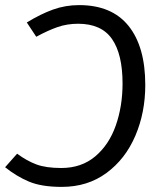

<svg xmlns="http://www.w3.org/2000/svg" viewBox="-29 -720 634 752"><path d="M-9 -65 38 -118Q76 -90 113.5 -76Q151 -62 211 -62Q290 -62 344 -107.5Q398 -153 424.5 -228.5Q451 -304 451 -393Q451 -508 409.5 -567.5Q368 -627 277 -627Q234 -627 196.5 -614Q159 -601 113 -576L76 -632Q130 -665 178.5 -682.5Q227 -700 281 -700Q409 -700 474.5 -618.5Q540 -537 540 -387Q540 -279 501 -188Q462 -97 388 -42.5Q314 12 213 12Q134 12 85 -8.5Q36 -29 -9 -65Z"/></svg>

Font: FiraGO Book
Style: Italic
Weight: 350
Italic angle: -8°
Designer: bBox Type GmbH
Foundry: bBox Type GmbH
Version: Version 1.001